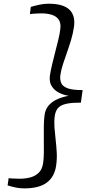

<svg xmlns="http://www.w3.org/2000/svg" viewBox="-20 -861 508 1034"><path d="M241.5 -841Q320.5 -841 353.8 -809Q387 -777 378.5 -717Q373.5 -682 363.2 -647.5Q353 -613 341.2 -579.8Q329.5 -546.5 319.2 -515.5Q309 -484.5 305 -456Q302 -431.5 309.8 -413.5Q317.5 -395.5 344.5 -385.5Q371.5 -375.5 425 -376L415.5 -308Q362 -308.5 332.8 -301Q303.5 -293.5 291 -277.5Q278.5 -261.5 275 -237Q271 -208.5 273.2 -176.5Q275.5 -144.5 279.5 -110.2Q283.5 -76 285.5 -40.8Q287.5 -5.5 282.5 29.5Q274.5 90 232.8 121.8Q191 153.5 111 153.5Q87 153.5 66.2 149.2Q45.5 145 21 137.5L26.5 98.5Q30 99.5 43.8 100.2Q57.5 101 71 101.2Q84.5 101.5 87.5 101.5Q116 101.5 143 94.5Q170 87.5 189 68.8Q208 50 212.5 15.5Q216 -9 216.2 -41.8Q216.5 -74.5 216 -110.5Q215.5 -146.5 216 -180.8Q216.5 -215 220 -242Q224.5 -274 243.8 -295Q263 -316 291.5 -328Q320 -340 350 -345Q321 -349.5 296.2 -362.5Q271.5 -375.5 258 -397.8Q244.5 -420 248.5 -452Q252.5 -479 260.2 -512Q268 -545 277 -579.5Q286 -614 293.8 -645.8Q301.5 -677.5 304.5 -702Q309.5 -737.5 295.5 -756.2Q281.5 -775 257 -782Q232.5 -789 203.5 -789Q199.5 -789 185.5 -788.5Q171.5 -788 158 -787Q144.5 -786 141 -785L146 -824Q172.5 -831.5 194.8 -836.2Q217 -841 241.5 -841Z"/></svg>

Font: Merriweather 24pt Light
Style: Italic
Weight: 300
Italic angle: -7.8°
Version: Version 2.101